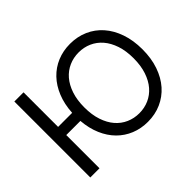

<svg xmlns="http://www.w3.org/2000/svg" viewBox="-144 -1013 1300 1300"><g transform="rotate(-45 505.5 -363.5)"><path d="M176.1 -396.3H310.7Q315.3 -475.5 340.9 -538.5Q366.5 -601.6 408.7 -645.8Q451 -690 507.6 -713.6Q564.3 -737.2 630.7 -737.2Q700.6 -737.2 759.4 -711.3Q818.2 -685.4 861 -636.9Q903.8 -588.4 927.7 -519.2Q951.7 -449.9 951.7 -363.6Q951.7 -277.3 927.7 -208.3Q903.8 -139.2 861 -90.7Q818.2 -42.3 759.4 -16.2Q700.6 9.9 630.7 9.9Q565.7 9.9 509.9 -12.8Q454.2 -35.5 412.1 -77.9Q370 -120.4 343.9 -181.1Q317.8 -241.8 311.4 -318.2H176.1V0H88.1V-727.3H176.1ZM866.5 -363.6Q866.5 -434.7 848.2 -489Q829.9 -543.3 798.1 -580.1Q766.3 -616.8 723.4 -635.8Q680.4 -654.8 630.7 -654.8Q581.3 -654.8 538.2 -635.8Q495 -616.8 463.2 -580.1Q431.5 -543.3 413.2 -489Q394.9 -434.7 394.9 -363.6Q394.9 -293 413.2 -238.5Q431.5 -183.9 463.2 -147.2Q495 -110.4 538.2 -91.4Q581.3 -72.4 630.7 -72.4Q680.4 -72.4 723.4 -91.4Q766.3 -110.4 798.1 -147.2Q829.9 -183.9 848.2 -238.5Q866.5 -293 866.5 -363.6Z"/></g></svg>

Font: Fast_Sans-Dotted
Style: Regular
Weight: 400
Version: Version 3.018